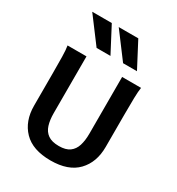

<svg xmlns="http://www.w3.org/2000/svg" viewBox="-229 -1133 1187 1287"><g transform="rotate(30 364.0 -489.5)"><path d="M495.6 -712.9H642.1Q637.2 -683.6 636 -629.9Q634.8 -576.2 634.8 -500.5V-251.5Q634.8 -132.3 565.4 -60.1Q496.1 12.2 358.9 12.2Q220.2 12.2 150.4 -60.1Q80.6 -132.3 80.6 -251.5V-500.5Q80.6 -572.8 79.6 -628.2Q78.6 -683.6 73.2 -712.9H219.7V-273.4Q219.7 -220.7 231.9 -181.6Q244.1 -142.6 274.4 -121.1Q304.7 -99.6 358.9 -99.6Q412.1 -99.6 441.7 -121.1Q471.2 -142.6 483.4 -181.6Q495.6 -220.7 495.6 -273.4ZM308.6 -991.2H460L562.5 -795.9H455.1ZM103.5 -991.2H254.9L357.4 -795.9H250Z"/></g></svg>

Font: Andika
Style: Bold
Weight: 700
Designer: Victor Gaultney, Annie Olsen, Julie Remington, Don Collingsworth, Eric Hays, Becca Hirsbrunner
Foundry: SIL International
Version: Version 6.101